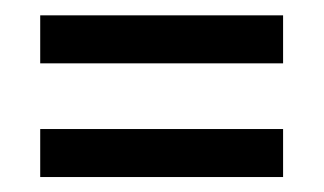

<svg xmlns="http://www.w3.org/2000/svg" viewBox="-20 -368 428 254"><path d="M33.2 -284.2V-347.7H354.5V-284.2ZM33.2 -133.8V-197.3H354.5V-133.8Z"/></svg>

Font: Markazi Text
Style: Regular
Weight: 400
Designer: Borna Izadpanah (Arabic designer), Fiona Ross (Arabic design director) and Florian Runge (Latin designer)
Foundry: Borna Izadpanah and Florian Runge
Version: Version 1.000